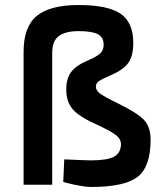

<svg xmlns="http://www.w3.org/2000/svg" viewBox="-20 -736 660 765"><path d="M188 0H74V-530Q74 -630 127 -673Q180 -716 293 -716Q409 -716 460 -681.5Q511 -647 511 -565Q511 -512 490.5 -484.5Q470 -457 423 -437Q386 -421 374 -412.5Q362 -404 362 -391Q362 -376 377.5 -364Q393 -352 454 -322Q527 -286 553.5 -258.5Q580 -231 580 -179Q580 -71 528 -31Q476 9 342 9Q325 9 297.5 4Q270 -1 251 -6L232 -11L236 -101Q325 -97 342 -97Q408 -97 435 -112Q462 -127 462 -163Q462 -181 443.5 -196.5Q425 -212 365 -240Q295 -271 269.5 -301Q244 -331 244 -379Q244 -423 263 -448.5Q282 -474 323 -492Q366 -510 379.5 -523.5Q393 -537 393 -557Q393 -588 369.5 -600Q346 -612 293 -612Q241 -612 214.5 -592.5Q188 -573 188 -525Z"/></svg>

Font: TitilliumText22L Rg
Style: Bold
Weight: 700
Designer: Campivisivi
Foundry: Campivisivi
Version: 1.000